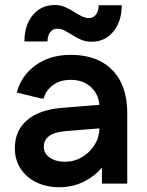

<svg xmlns="http://www.w3.org/2000/svg" viewBox="-20 -742 593 776"><path d="M218.7 14.7Q167 14.7 126.5 -5.3Q86 -25.3 63 -61Q40 -96.7 40 -142.7Q40 -213.7 89.2 -256.2Q138.3 -298.7 230.3 -306L425.7 -322V-226.7L247.3 -212.3Q199.3 -208.3 178.2 -192Q157 -175.7 157 -148.7Q157 -122 180.8 -105.2Q204.7 -88.3 241.7 -88.3Q280.7 -88.3 312.5 -107.5Q344.3 -126.7 363.2 -157.8Q382 -189 382 -225.3V-307.7Q382 -356.3 349.8 -387.8Q317.7 -419.3 266.3 -419.3Q222 -419.3 193.3 -397.5Q164.7 -375.7 156.7 -344H145.7L47.7 -368Q65.7 -435.7 123.3 -478Q181 -520.3 266.7 -520.3Q373.7 -520.3 434 -458.8Q494.3 -397.3 494.3 -285V0H392V-147L433.3 -140.7Q421.3 -98 390.3 -62.5Q359.3 -27 315.7 -6.2Q272 14.7 218.7 14.7ZM350 -573.3Q327 -573.3 308.3 -581.3Q289.7 -589.3 273.5 -599.7Q257.3 -610 242 -618Q226.7 -626 211.7 -626Q193.4 -626 182.7 -611.7Q172 -597.3 172 -574.3H78.7Q78.7 -639.7 112.3 -680.7Q146 -721.7 200.7 -721.7Q223.7 -721.7 242.4 -713.7Q261 -705.7 277.2 -695.3Q293.3 -685 308.7 -677Q324 -669 339 -669Q358 -669 368.3 -683.6Q378.7 -698.2 378.7 -720.7H472Q472 -656 438.3 -614.7Q404.6 -573.3 350 -573.3Z"/></svg>

Font: Fustat
Style: Regular
Weight: 400
Designer: Mohamed Gaber, Khaled Hosny, Laura Garcia Mut
Foundry: Kief Type Foundry, Alif Type Foundry, Hard Type Foundry
Version: Version 1.007